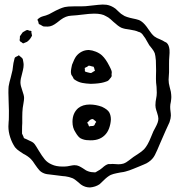

<svg xmlns="http://www.w3.org/2000/svg" viewBox="-20 -760 782 845"><path d="M709 -185Q688 -138 685 -130Q671 -96 661.5 -77.5Q652 -59 634 -47Q626 -41 613 -36Q600 -31 594 -28Q586 -25 567 -17Q548 -9 532 -5Q526 -3 510 -1Q506 0 492.5 2.5Q479 5 467 10Q453 17 436 34L418 51Q400 63 376 65Q354 65 336 52Q330 47 319.5 38Q309 29 301 25Q296 23 291 21.5Q286 20 283 19Q276 17 267.5 16Q259 15 256 15L208 9Q183 7 174 3Q161 -2 153 -11Q145 -20 134 -36Q124 -52 116 -60Q103 -73 83 -83Q79 -86 66.5 -94Q54 -102 46 -112Q33 -131 25 -155.5Q17 -180 17 -203L18 -224Q19 -230 19 -244Q20 -267 18 -314Q17 -327 17 -352Q17 -371 18 -380Q21 -398 27 -418Q33 -440 35 -451Q36 -457 37.5 -470.5Q39 -484 42 -494Q43 -497 43.5 -500.5Q44 -504 46 -507Q48 -509 52.5 -511Q57 -513 59 -514Q62 -517 63 -517Q63 -517 67 -513Q70 -511 73.5 -508Q77 -505 80 -501L82 -491Q84 -481 84 -475Q84 -464 81 -451.5Q78 -439 77 -435Q70 -412 70 -397Q70 -384 78 -362Q86 -340 86 -329Q86 -320 83.5 -306.5Q81 -293 80 -285Q78 -267 78 -246Q78 -225 78 -218Q77 -207 77 -184V-172Q78 -170 83 -159L85 -153Q87 -151 90 -150Q93 -149 95 -148Q100 -145 109.5 -141Q119 -137 125 -133Q133 -127 140 -114.5Q147 -102 150 -98Q165 -73 177 -58.5Q189 -44 208 -36Q227 -27 255 -27Q269 -27 276 -28Q282 -29 292 -31Q302 -33 308 -33Q319 -33 327.5 -29Q336 -25 344.5 -19.5Q353 -14 359 -10Q375 -2 390 -2Q392 -2 395 -1.5Q398 -1 401 -2Q403 -3 411 -8Q418 -11 430 -21Q445 -35 457 -38H468Q475 -39 484.5 -38Q494 -37 501 -37Q513 -37 523 -40Q535 -44 548 -54.5Q561 -65 567 -69Q574 -74 589 -83.5Q604 -93 614 -103Q630 -120 645 -158Q651 -174 655 -182Q658 -188 664 -199Q670 -210 673.5 -219.5Q677 -229 677 -238Q677 -247 671 -265Q667 -276 665 -286L664 -297Q664 -306 665 -313Q666 -320 667 -325Q670 -339 670 -352Q670 -367 669 -377.5Q668 -388 667 -396Q666 -414 666.5 -427.5Q667 -441 667 -449L666 -494Q664 -517 661 -526Q657 -536 649 -546Q641 -556 637 -561L626 -580Q618 -595 614 -599Q607 -611 599 -616Q597 -618 589 -620Q577 -626 550 -630Q529 -632 514 -638Q501 -644 479 -664Q477 -666 467 -675Q457 -684 446 -689Q429 -700 394 -700Q376 -700 336 -695Q323 -693 293 -691Q270 -690 247 -673Q242 -669 231 -660.5Q220 -652 210 -647.5Q200 -643 190 -643Q175 -643 170 -644Q168 -645 164 -647.5Q160 -650 158 -651Q157 -652 155 -652.5Q153 -653 151 -654Q150 -656 149.5 -660Q149 -664 148 -666Q147 -667 146 -669.5Q145 -672 145 -674Q146 -676 150.5 -679Q155 -682 156 -683Q161 -686 169.5 -688.5Q178 -691 182 -692Q197 -697 208 -704Q244 -724 265 -729Q278 -732 304 -732H335Q357 -732 378 -735Q421 -740 432 -740Q443 -740 449 -739Q469 -736 488 -722Q494 -717 503.5 -707.5Q513 -698 521 -694Q527 -689 540 -685Q545 -683 552 -681.5Q559 -680 563 -679Q566 -678 579 -675.5Q592 -673 602 -666Q617 -656 634 -630Q647 -610 659 -600Q670 -592 684 -587Q698 -581 705 -576Q713 -573 715 -570Q724 -561 726 -541Q727 -530 725 -508Q724 -498 724 -479V-442Q724 -434 723 -426Q722 -418 722 -409Q722 -394 726.5 -378Q731 -362 732 -356Q734 -342 734 -333Q734 -326 732 -312Q729 -300 729 -290Q729 -280 730.5 -270Q732 -260 732 -251Q732 -240 726 -222ZM87 -571Q83 -569 82 -569Q81 -569 78.5 -571Q76 -573 75 -574Q68 -577 67 -581Q66 -582 66.5 -585Q67 -588 67 -589Q68 -592 67.5 -595Q67 -598 68 -601Q69 -603 80 -618Q83 -620 87 -622Q91 -624 94 -626Q95 -626 96.5 -627Q98 -628 99 -628H100Q103 -628 109 -625Q116 -625 118 -623Q119 -622 118.5 -620.5Q118 -619 118 -618Q121 -606 121 -603L117 -596Q111 -585 99 -576Q91 -572 87 -571ZM315 -512Q325 -525 339.5 -532.5Q354 -540 371 -540Q386 -539 402 -532.5Q418 -526 429 -516Q446 -500 461 -470Q462 -468 466.5 -459Q471 -450 472 -443L471 -432Q471 -431 471.5 -427.5Q472 -424 470 -422Q469 -419 464 -414Q459 -407 457 -406Q454 -403 447 -401Q429 -394 400 -392Q393 -391 380 -391Q358 -392 342.5 -395Q327 -398 314 -406Q305 -412 305 -412L300 -422Q296 -427 294 -431Q292 -439 292 -443Q292 -450 294 -460.5Q296 -471 297 -475Q307 -501 315 -512ZM382 -439Q383 -439 393 -446Q398 -448 398 -449Q398 -450 396 -454Q396 -456 394.5 -460.5Q393 -465 392 -466Q391 -467 388.5 -467Q386 -467 384 -468Q375 -471 371 -471Q368 -470 366 -468Q364 -466 361 -465L353 -461V-458Q354 -455 353.5 -451.5Q353 -448 354 -446Q355 -444 364 -442Q366 -442 372 -440Q378 -438 382 -439ZM461 -265Q468 -252 468 -234Q467 -214 460 -195Q453 -176 440 -164Q414 -139 368 -143Q351 -143 335 -151Q324 -157 312 -178Q299 -197 299 -224Q299 -262 324 -284Q344 -300 375 -300Q402 -300 429 -290Q454 -278 461 -265ZM368 -224Q367 -223 366 -222.5Q365 -222 364 -221Q364 -218 368 -214Q368 -212 369.5 -209Q371 -206 372 -204Q373 -203 375 -204Q377 -205 378 -205Q390 -205 393 -207Q396 -208 400 -219Q401 -220 402.5 -221.5Q404 -223 403 -224Q403 -225 401.5 -226Q400 -227 399 -228Q397 -229 393.5 -232.5Q390 -236 388 -236H387Q382 -236 376 -232Z"/></svg>

Font: Rubik-Burned
Style: Regular
Weight: 400
Designer: NaN (generative design), Hubert & Fischer (Rubik source font outlines)
Foundry: NaN, Hubert & Fischer
Version: Version 1.000